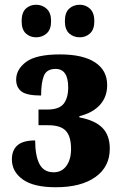

<svg xmlns="http://www.w3.org/2000/svg" viewBox="-20 -778 506 808"><path d="M30 -107Q30 -146 53.5 -166.5Q77 -187 128 -187Q128 -123 146 -88Q164 -53 206 -53Q240 -53 259.5 -80Q279 -107 279 -151Q279 -204 257 -227.5Q235 -251 183 -251H142V-317H179Q229 -317 248 -341.5Q267 -366 267 -410Q267 -488 214 -488Q176 -488 164.5 -458.5Q153 -429 153 -376Q93 -376 70.5 -393Q48 -410 48 -443Q48 -486 90 -517.5Q132 -549 233 -549Q329 -549 380 -515.5Q431 -482 431 -420Q431 -370 400.5 -336.5Q370 -303 314 -289V-284Q379 -272 410.5 -240.5Q442 -209 442 -152Q442 -76 381.5 -33Q321 10 215 10Q121 10 75.5 -23Q30 -56 30 -107ZM71 -689Q71 -725 88.5 -741.5Q106 -758 132 -758Q158 -758 176.5 -741Q195 -724 195 -689Q195 -654 176.5 -637.5Q158 -621 132 -621Q106 -621 88.5 -637.5Q71 -654 71 -689ZM253 -689Q253 -725 271 -741.5Q289 -758 316 -758Q341 -758 359 -741Q377 -724 377 -689Q377 -654 359 -637.5Q341 -621 316 -621Q289 -621 271 -637.5Q253 -654 253 -689Z"/></svg>

Font: Noto Serif CondBlack
Style: Regular
Weight: 900
Width: 3
Designer: Monotype Design Team
Foundry: Monotype Imaging Inc.
Version: Version 1.001